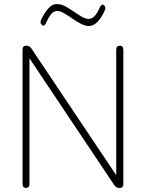

<svg xmlns="http://www.w3.org/2000/svg" viewBox="-20 -925 718 945"><path d="M108 0Q91 0 91 -20V-680Q91 -700 108 -700H110Q125 -700 134 -687L552 -63V-680Q552 -700 570 -700Q587 -700 587 -680V-20Q587 0 570 0H567Q552 0 543 -13L125 -638V-20Q125 0 108 0ZM208 -815Q198 -792 187 -802Q175 -811 182 -827Q196 -857 215.5 -881Q235 -905 260 -905Q280 -905 301 -894Q322 -883 342.5 -868.5Q363 -854 382 -843Q401 -832 417 -832Q447 -832 470 -886Q480 -908 491 -900Q503 -891 496 -875Q481 -839 460.5 -818Q440 -797 417 -797Q399 -797 378 -808Q357 -819 335.5 -834Q314 -849 295 -860Q276 -871 262 -871Q243 -871 230.5 -854.5Q218 -838 208 -815Z"/></svg>

Font: Zen Maru Gothic Light
Style: Regular
Weight: 300
Designer: Yoshimichi Ohira
Foundry: Positype
Version: Version 1.001